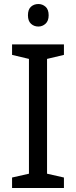

<svg xmlns="http://www.w3.org/2000/svg" viewBox="-20 -935 379 955"><path d="M298 0H40V-52L124 -71V-642L40 -662V-714H298V-662L214 -642V-71L298 -52ZM171 -915Q191 -915 206.5 -901.5Q222 -888 222 -859Q222 -831 206.5 -817Q191 -803 171 -803Q149 -803 134 -817Q119 -831 119 -859Q119 -888 134 -901.5Q149 -915 171 -915Z"/></svg>

Font: Noto Sans Indic Siyaq Numbers
Style: Regular
Weight: 400
Designer: Monotype Design Team
Foundry: Monotype Imaging Inc.
Version: Version 2.002; ttfautohint (v1.8.4.7-5d5b)